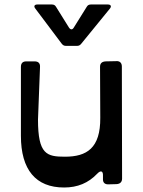

<svg xmlns="http://www.w3.org/2000/svg" viewBox="-20 -820 636 854"><path d="M146 -800C133 -800 129 -792 137 -782L255 -625C260 -619 265 -616 273 -616H323C331 -616 336 -619 341 -625L469 -782C477 -792 473 -800 460 -800H384C376 -800 370 -797 366 -790L308 -697C302 -687 294 -687 287 -697L229 -790C225 -797 219 -800 211 -800ZM265 14C325 14 373 -6 412 -47C428 -64 439 -60 438 -38V-25C437 -9 445 0 461 0L498 -1C514 -2 523 -10 523 -26L522 -524C522 -540 513 -549 498 -548L450 -547C434 -546 425 -539 425 -523L426 -296C427 -161 366 -123 269 -123C188 -123 149 -133 149 -288L158 -522C159 -539 150 -547 134 -547H97C81 -547 73 -539 73 -522V-216C73 -65 139 14 265 14Z"/></svg>

Font: OpenDyslexic3
Style: Regular
Weight: 400
Designer: Abelardo Gonzalez
Version: Version 3.001;PS 003.001;hotconv 1.0.88;makeotf.lib2.5.64775